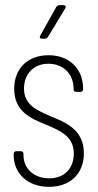

<svg xmlns="http://www.w3.org/2000/svg" viewBox="-20 -720 379 744"><path d="M143 -570H154C159 -570 163 -573 166 -577L233 -688C237 -695 234 -700 226 -700H210C205 -700 201 -697 198 -693L136 -582C132 -575 135 -570 143 -570ZM170 4C252 4 305 -47 305 -126C305 -217 236 -245 175 -270C122 -293 73 -314 73 -377C73 -433 110 -473 168 -473C227 -473 265 -431 265 -378V-374C265 -368 269 -364 275 -364H292C298 -364 302 -368 302 -374V-377C302 -452 250 -506 168 -506C89 -506 35 -456 35 -376C35 -289 98 -261 158 -237C213 -214 266 -192 266 -125C266 -67 229 -29 171 -29C109 -29 71 -69 71 -119V-124C71 -130 67 -134 61 -134H43C37 -134 33 -130 33 -124V-119C33 -48 87 4 170 4Z"/></svg>

Font: Barlow Condensed ExtraLight
Style: Regular
Weight: 275
Width: 3
Designer: Jeremy Tribby
Foundry: Tribby Type
Version: Version 1.422;hotconv 1.0.109;makeotfexe 2.5.65596